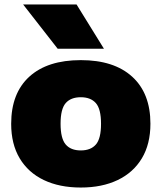

<svg xmlns="http://www.w3.org/2000/svg" viewBox="-20 -828 722 859"><path d="M341.5 11Q246 11 176 -22.5Q106 -56 68 -119.8Q30 -183.5 30 -274Q30 -411 111.2 -485Q192.5 -559 341.5 -559Q490 -559 571.5 -484.8Q653 -410.5 653 -274.5Q653 -183.5 614.8 -119.8Q576.5 -56 506.5 -22.5Q436.5 11 341.5 11ZM341.5 -155Q386 -155 409 -181.5Q432 -208 432 -274Q432 -340.5 408.8 -366.8Q385.5 -393 341.5 -393Q297 -393 274 -366.8Q251 -340.5 251 -274.5Q251 -208.5 273.8 -181.8Q296.5 -155 341.5 -155ZM238 -610 83.5 -808H322.5L445 -610Z"/></svg>

Font: Encode Sans Semi Expanded Black
Style: Regular
Weight: 900
Width: 6
Designer: Multiple Designers
Foundry: Impallari Type
Version: Version 3.000; ttfautohint (v1.8.3) -l 8 -r 50 -G 200 -x 14 